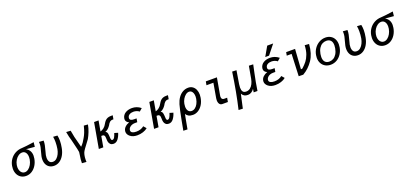

<svg xmlns="http://www.w3.org/2000/svg" viewBox="49 -2242 8326 3919"><g transform="rotate(-20 4212.0 -282.0)"><path d="M38 -218Q38 -250.5 43.5 -279.5Q57 -358 101.2 -419.8Q145.5 -481.5 211.8 -517Q278 -552.5 356 -555Q423 -557 623.5 -586L613 -488.5Q518 -498.5 426.5 -504Q527.5 -449 527.5 -327.5Q527.5 -298.5 521.5 -264.5Q508 -187.5 469.5 -125Q431 -62.5 373.2 -26.2Q315.5 10 246.5 10Q184 10 136.5 -19.5Q89 -49 63.5 -100.8Q38 -152.5 38 -218ZM427 -280.5Q431.5 -307.5 431.5 -332Q431.5 -394 404.2 -431.2Q377 -468.5 329 -468.5Q286.5 -468.5 246.8 -441.5Q207 -414.5 178.5 -368Q150 -321.5 140 -265.5Q135.5 -241 135.5 -218Q135.5 -175.5 149.5 -141.8Q163.5 -108 188.5 -89Q213.5 -70 246 -70Q286.5 -70 324.2 -98Q362 -126 389.2 -174.2Q416.5 -222.5 427 -280.5Z M668 -192.5Q668 -223.5 675 -261Q681.5 -295.5 698 -351Q713.5 -403.5 721.2 -440.8Q729 -478 729 -517.5Q729 -537 727 -553.5L825.5 -546.5Q826.5 -497 816.5 -448.8Q806.5 -400.5 787.5 -332.5Q770.5 -273 766.5 -251Q761.5 -220 761.5 -196Q761.5 -141.5 784.5 -108Q807.5 -74.5 858 -74.5Q903.5 -74.5 939.5 -106.5Q975.5 -138.5 998.8 -187.2Q1022 -236 1031 -287Q1044 -363.5 1044 -436.5Q1044 -499.5 1034.5 -553L1126 -547Q1138 -492.5 1138 -431.5Q1138 -361 1121.5 -277Q1105.5 -191.5 1067.5 -126.2Q1029.5 -61 974.8 -25Q920 11 854.5 11Q798.5 11 756.2 -13.8Q714 -38.5 691 -84.5Q668 -130.5 668 -192.5Z M1418.5 -15Q1426.5 -60 1427 -79.5Q1426 -105.5 1376.5 -304.5Q1363.5 -356 1362 -363.5Q1351.5 -390 1339.5 -444.2Q1327.5 -498.5 1317.5 -553L1413 -547Q1418 -527 1427.5 -472.5Q1436 -424 1440.5 -402.5L1502 -166Q1538 -202.5 1562.8 -237.8Q1587.5 -273 1611.5 -318Q1636.5 -360 1658.2 -414.5Q1680 -469 1701 -553.5L1788.5 -546.5Q1775.5 -471.5 1745.5 -395.5Q1715.5 -319.5 1684 -266Q1666 -238.5 1619.5 -178.5Q1585 -133 1564.8 -105.2Q1544.5 -77.5 1536.5 -62Q1519.5 -35 1508.5 13Q1497.5 61 1497.5 121.5Q1497.5 141 1499 162L1402.5 155Q1402 108 1406.2 71Q1410.5 34 1418.5 -15Z M2042.5 -130.5Q2042 -135 2042 -146.5Q2041.5 -172 2038.5 -189.5Q2035.5 -207 2024.2 -220Q2013 -233 1990.5 -233H1964L1923 0H1826L1923 -550H2020L1980 -324Q2021.5 -334.5 2058.2 -364.5Q2095 -394.5 2118.5 -440.5Q2139.5 -478 2161.8 -501.5Q2184 -525 2214.5 -537.5Q2245 -550 2287.5 -550H2327.5L2313 -467H2294Q2257 -467 2231.5 -443.8Q2206 -420.5 2186.5 -381Q2166.5 -351 2139.5 -324.8Q2112.5 -298.5 2070.5 -281.5Q2094.5 -273 2104.2 -252.5Q2114 -232 2117 -189.5Q2118.5 -178 2119.5 -151.5Q2120 -127.5 2122 -113.2Q2124 -99 2130.5 -89Q2137 -79 2150.5 -79Q2178 -79 2197.5 -112.5Q2217 -146 2233 -199L2309.5 -176Q2287.5 -101 2247 -48.5Q2206.5 4 2147.5 4Q2105.5 4 2081.8 -17.8Q2058 -39.5 2049.8 -70Q2041.5 -100.5 2042.5 -130.5Z M2507.5 -41.5Q2454.5 -85.5 2454.5 -143Q2454.5 -153.5 2457 -167Q2465.5 -211.5 2501 -245.5Q2536.5 -279.5 2594 -300Q2525.5 -329 2525.5 -390Q2525.5 -400 2528 -413.5Q2534 -445.5 2552.8 -472.5Q2571.5 -499.5 2601 -517.5Q2629 -535.5 2665.8 -545Q2702.5 -554.5 2744 -554.5Q2795 -554.5 2842 -538Q2889 -522 2935 -485.5L2873 -431.5Q2847 -452.5 2813.8 -463Q2780.5 -473.5 2746 -473.5Q2696.5 -473.5 2661 -452.2Q2625.5 -431 2619.5 -391Q2618.5 -382 2618.5 -378.5Q2618.5 -323.5 2709.5 -323.5H2763.5L2750 -245.5H2696Q2663 -245.5 2632 -233.8Q2601 -222 2579.8 -200Q2558.5 -178 2553.5 -149.5Q2552.5 -140.5 2552.5 -137Q2552.5 -104 2583.5 -87.2Q2614.5 -70.5 2669.5 -70.5Q2718.5 -70.5 2760.8 -84.5Q2803 -98.5 2835.5 -126L2888 -65.5Q2849 -32 2788.8 -12.5Q2728.5 7 2663.5 7Q2614.5 7 2576 -5Q2537.5 -17 2507.5 -41.5Z M3242.5 -130.5Q3242 -135 3242 -146.5Q3241.5 -172 3238.5 -189.5Q3235.5 -207 3224.2 -220Q3213 -233 3190.5 -233H3164L3123 0H3026L3123 -550H3220L3180 -324Q3221.5 -334.5 3258.2 -364.5Q3295 -394.5 3318.5 -440.5Q3339.5 -478 3361.8 -501.5Q3384 -525 3414.5 -537.5Q3445 -550 3487.5 -550H3527.5L3513 -467H3494Q3457 -467 3431.5 -443.8Q3406 -420.5 3386.5 -381Q3366.5 -351 3339.5 -324.8Q3312.5 -298.5 3270.5 -281.5Q3294.5 -273 3304.2 -252.5Q3314 -232 3317 -189.5Q3318.5 -178 3319.5 -151.5Q3320 -127.5 3322 -113.2Q3324 -99 3330.5 -89Q3337 -79 3350.5 -79Q3378 -79 3397.5 -112.5Q3417 -146 3433 -199L3509.5 -176Q3487.5 -101 3447 -48.5Q3406.5 4 3347.5 4Q3305.5 4 3281.8 -17.8Q3258 -39.5 3249.8 -70Q3241.5 -100.5 3242.5 -130.5Z M3574 240 3612 37 3619 1.5Q3658 -203.5 3685 -296Q3708 -373.5 3748.5 -431Q3789 -488.5 3844.5 -520.2Q3900 -552 3965.5 -552Q4019.5 -552 4059.8 -524Q4100 -496 4121.2 -447.2Q4142.5 -398.5 4142.5 -337Q4142.5 -305.5 4136.5 -272.5Q4122 -188.5 4082.8 -126Q4043.5 -63.5 3988.5 -30Q3933.5 3.5 3872.5 3.5Q3812.5 3.5 3776 -17.8Q3739.5 -39 3724 -73.5Q3717 -44.5 3708.5 -0.2Q3700 44 3691 94Q3679.5 158.5 3663.5 243.5ZM4044 -283Q4048.5 -308.5 4048.5 -332.5Q4048.5 -371 4037.5 -402.2Q4026.5 -433.5 4005.8 -451.5Q3985 -469.5 3956 -469.5Q3917.5 -469.5 3880.8 -441.5Q3844 -413.5 3817.5 -367.5Q3791 -321.5 3781.5 -269.5Q3776 -237.5 3776 -211.5Q3776 -150.5 3801.8 -115.8Q3827.5 -81 3875 -81Q3914 -81 3948.8 -106.5Q3983.5 -132 4008.5 -178Q4033.5 -224 4044 -283Z M4427 -110Q4427 -133.5 4431 -155L4486 -471H4335.5L4350 -550H4591L4525 -177.5Q4522.5 -161.5 4522.5 -151.5Q4522.5 -119.5 4538 -103.8Q4553.5 -88 4575.5 -88H4645Q4639.5 -60 4629.5 0H4505.5Q4483 0 4465 -13Q4447 -26 4437 -51Q4427 -76 4427 -110Z M4923.5 -554 5016 -550 4969 -264Q4962.5 -222 4962.5 -190Q4962.5 -134 4984 -103.2Q5005.5 -72.5 5057 -72.5Q5105.5 -72.5 5142.5 -101.2Q5179.5 -130 5203 -177.5Q5226.5 -225 5237.5 -282L5285 -550L5378 -546Q5364 -483 5341 -371.8Q5318 -260.5 5304 -187.5L5274 -5H5191.5L5203 -78.5Q5178.5 -41 5143 -18.5Q5107.5 4 5068 4Q5021.5 4 4990 -12.8Q4958.5 -29.5 4936 -69L4869.5 232L4778 228Q4861.5 -124.5 4923.5 -554Z M5506.5 -41.5Q5453.5 -85.5 5453.5 -143Q5453.5 -153.5 5456 -167Q5464.5 -211.5 5500 -245.5Q5535.5 -279.5 5593 -300Q5524.5 -329 5524.5 -390Q5524.5 -400 5527 -413.5Q5533 -445.5 5551.8 -472.5Q5570.5 -499.5 5600 -517.5Q5628 -535.5 5664.8 -545Q5701.5 -554.5 5743 -554.5Q5794 -554.5 5841 -538Q5888 -522 5934 -485.5L5872 -431.5Q5846 -452.5 5812.8 -463Q5779.5 -473.5 5745 -473.5Q5695.5 -473.5 5660 -452.2Q5624.5 -431 5618.5 -391Q5617.5 -382 5617.5 -378.5Q5617.5 -323.5 5708.5 -323.5H5762.5L5749 -245.5H5695Q5662 -245.5 5631 -233.8Q5600 -222 5578.8 -200Q5557.5 -178 5552.5 -149.5Q5551.5 -140.5 5551.5 -137Q5551.5 -104 5582.5 -87.2Q5613.5 -70.5 5668.5 -70.5Q5717.5 -70.5 5759.8 -84.5Q5802 -98.5 5834.5 -126L5887 -65.5Q5848 -32 5787.8 -12.5Q5727.5 7 5662.5 7Q5613.5 7 5575 -5Q5536.5 -17 5506.5 -41.5ZM5660 -602 5777 -807H5906.5L5742.5 -602Z M6187.5 -478H6082L6095 -550H6288.5L6259 -118Q6266.5 -118 6277 -119.5Q6287.5 -121 6293 -123Q6353.5 -178 6394 -229.2Q6434.5 -280.5 6464 -360.2Q6493.5 -440 6499 -553.5L6591.5 -546.5Q6578 -340 6487.8 -206.8Q6397.5 -73.5 6266 2L6167.5 0Z M6642 -224.5Q6642 -251.5 6647.5 -283.5Q6660.5 -360.5 6703.5 -422.5Q6746.5 -484.5 6810 -520.2Q6873.5 -556 6946 -556Q7010.5 -556 7059 -527.8Q7107.5 -499.5 7133.8 -448.5Q7160 -397.5 7160 -331Q7160 -300.5 7154 -267.5Q7140.5 -190.5 7100 -128.8Q7059.5 -67 6998.8 -31.8Q6938 3.5 6865.5 3.5Q6800 3.5 6749.2 -25.2Q6698.5 -54 6670.2 -105.8Q6642 -157.5 6642 -224.5ZM7062.5 -282.5Q7068.5 -318 7068.5 -346Q7068.5 -416.5 7035 -451.8Q7001.5 -487 6942 -487Q6894 -487 6853 -464.2Q6812 -441.5 6782.5 -394Q6753 -346.5 6740 -274.5Q6734 -239.5 6734 -210Q6734 -139 6767.2 -102.8Q6800.5 -66.5 6859.5 -66.5Q6907 -66.5 6948.2 -90Q6989.5 -113.5 7019.5 -162Q7049.5 -210.5 7062.5 -282.5Z M7268 -192.5Q7268 -223.5 7275 -261Q7281.5 -295.5 7298 -351Q7313.5 -403.5 7321.2 -440.8Q7329 -478 7329 -517.5Q7329 -537 7327 -553.5L7425.5 -546.5Q7426.5 -497 7416.5 -448.8Q7406.5 -400.5 7387.5 -332.5Q7370.5 -273 7366.5 -251Q7361.5 -220 7361.5 -196Q7361.5 -141.5 7384.5 -108Q7407.5 -74.5 7458 -74.5Q7503.5 -74.5 7539.5 -106.5Q7575.5 -138.5 7598.8 -187.2Q7622 -236 7631 -287Q7644 -363.5 7644 -436.5Q7644 -499.5 7634.5 -553L7726 -547Q7738 -492.5 7738 -431.5Q7738 -361 7721.5 -277Q7705.5 -191.5 7667.5 -126.2Q7629.5 -61 7574.8 -25Q7520 11 7454.5 11Q7398.5 11 7356.2 -13.8Q7314 -38.5 7291 -84.5Q7268 -130.5 7268 -192.5Z M7838 -218Q7838 -250.5 7843.5 -279.5Q7857 -358 7901.2 -419.8Q7945.5 -481.5 8011.8 -517Q8078 -552.5 8156 -555Q8223 -557 8423.5 -586L8413 -488.5Q8318 -498.5 8226.5 -504Q8327.5 -449 8327.5 -327.5Q8327.5 -298.5 8321.5 -264.5Q8308 -187.5 8269.5 -125Q8231 -62.5 8173.2 -26.2Q8115.5 10 8046.5 10Q7984 10 7936.5 -19.5Q7889 -49 7863.5 -100.8Q7838 -152.5 7838 -218ZM8227 -280.5Q8231.5 -307.5 8231.5 -332Q8231.5 -394 8204.2 -431.2Q8177 -468.5 8129 -468.5Q8086.5 -468.5 8046.8 -441.5Q8007 -414.5 7978.5 -368Q7950 -321.5 7940 -265.5Q7935.5 -241 7935.5 -218Q7935.5 -175.5 7949.5 -141.8Q7963.5 -108 7988.5 -89Q8013.5 -70 8046 -70Q8086.5 -70 8124.2 -98Q8162 -126 8189.2 -174.2Q8216.5 -222.5 8227 -280.5Z"/></g></svg>

Font: JuliaMono MediumItalic
Style: Regular
Weight: 500
Italic angle: -9°
Monospace: yes
Designer: cormullion
Foundry: corm
Version: Version 0.049; ttfautohint (v1.8.4)